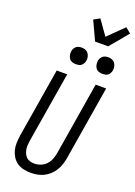

<svg xmlns="http://www.w3.org/2000/svg" viewBox="-215 -1271 957 1358"><g transform="rotate(20 263.5 -591.5)"><path d="M203 8Q175 8 148 2Q121 -4 99.5 -19Q78 -34 64 -56Q50 -78 43.5 -104Q37 -130 38 -158Q39 -186 43 -214L129 -735H208L120 -203Q118 -186 116.5 -169.5Q115 -153 118 -137Q121 -121 127.5 -106.5Q134 -92 145 -81.5Q156 -71 172 -66.5Q188 -62 204 -62Q228 -62 251.5 -71Q275 -80 292.5 -98.5Q310 -117 319 -140.5Q328 -164 332 -187L422 -735H501L409 -176Q405 -152 397 -128Q389 -104 375.5 -82Q362 -60 342.5 -42Q323 -24 300 -12.5Q277 -1 252 3.5Q227 8 203 8ZM440 -823Q425 -823 411.5 -828Q398 -833 390 -844.5Q382 -856 379.5 -870.5Q377 -885 379 -900Q381 -910 386.5 -920Q392 -930 400.5 -936.5Q409 -943 419.5 -945.5Q430 -948 441 -948Q456 -948 469.5 -942.5Q483 -937 491 -925.5Q499 -914 502 -899.5Q505 -885 502 -870Q500 -860 494.5 -850Q489 -840 480.5 -833.5Q472 -827 461.5 -825Q451 -823 440 -823ZM240 -823Q225 -823 211.5 -828Q198 -833 190 -844.5Q182 -856 179.5 -870.5Q177 -885 179 -900Q181 -910 186.5 -920Q192 -930 200.5 -936.5Q209 -943 219.5 -945.5Q230 -948 241 -948Q256 -948 269.5 -942.5Q283 -937 291 -925.5Q299 -914 302 -899.5Q305 -885 302 -870Q300 -860 294.5 -850Q289 -840 280.5 -833.5Q272 -827 261.5 -825Q251 -823 240 -823ZM314 -1020 248 -1162 293 -1187 371 -1077 487 -1191 527 -1158 462 -1079 412 -1020Z"/></g></svg>

Font: Iosevka Curly
Style: Italic
Weight: 400
Italic angle: -9°
Monospace: yes
Designer: Belleve Invis
Foundry: Belleve Invis
Version: Version 22.1.2; ttfautohint (v1.8.4)